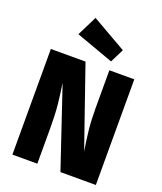

<svg xmlns="http://www.w3.org/2000/svg" viewBox="-172 -1079 1000 1187"><g transform="rotate(20 328.5 -485.0)"><path d="M603 0H370L194 -523Q205 -450 211.5 -387Q218 -324 218 -235V0H54V-695H282L464 -170Q452 -245 445.5 -306.5Q439 -368 439 -443V-695H603ZM430 -750 183 -839 248 -970 475 -840Z"/></g></svg>

Font: Trujillo ExtraBold
Style: Regular
Weight: 800
Designer: Fira Sans original fonts by bBox Type GmbH, Carrois Corporate GbR, & Edenspiekermann AG / Changes by Cristiano Sobral
Foundry: Fira Sans original fonts by bBox Type GmbH, Carrois Corporate GbR, & Edenspiekermann AG / Changes by Cristiano Sobral
Version: Version 4.301;July 28, 2020;FontCreator 13.0.0.2655 64-bit